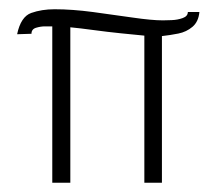

<svg xmlns="http://www.w3.org/2000/svg" viewBox="-20 -395 459 415"><path d="M93 -338H77Q68 -338 58 -335Q48 -332 48 -322L17 -321Q25 -359 47.5 -367Q70 -375 98 -375Q136 -375 181 -369Q226 -363 267 -357Q308 -351 332 -351Q338 -351 351 -351.5Q364 -352 375 -356Q386 -360 386 -369H411Q409 -348 396 -337Q383 -326 365.5 -322.5Q348 -319 330 -317V0H292V-318Q271 -320 241.5 -323Q212 -326 182.5 -330Q153 -334 132 -336V0H93Z"/></svg>

Font: Comforter
Style: Regular
Weight: 400
Designer: Robert E. Leuschke
Foundry: Robert E. Leuschke
Version: Version 1.013; ttfautohint (v1.8.3)